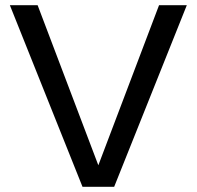

<svg xmlns="http://www.w3.org/2000/svg" viewBox="-20 -720 758 740"><path d="M700 -700 420 0H298L18 -700H125L359 -83L593 -700Z"/></svg>

Font: Goli
Style: Regular
Weight: 400
Designer: jaikishan Patel
Foundry: MagicType
Version: Version 1.000